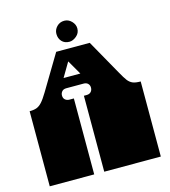

<svg xmlns="http://www.w3.org/2000/svg" viewBox="-125 -972 951 1072"><g transform="rotate(-15 350.0 -436.0)"><path d="M29 -171V-172Q29 -185 29 -191Q29 -197 29 -209V-260Q29 -269 29 -273.5Q29 -278 29 -282.5Q29 -287 29 -296V-297Q29 -310 29 -316Q29 -322 29 -334V-434Q54 -434 70 -440Q86 -446 101 -462.5Q116 -479 137 -514L258 -716H452L564 -517Q585 -479 597 -463.5Q609 -448 625 -441Q641 -434 671 -434V0H344V-135Q344 -144 344 -148.5Q344 -153 344 -157.5Q344 -162 344 -171V-172Q344 -185 344 -191Q344 -197 344 -209V-260Q344 -269 344 -273.5Q344 -278 344 -282.5Q344 -287 344 -296V-297Q344 -310 344 -316Q344 -322 344 -334V-439H360Q376 -439 385 -448.5Q394 -458 394 -473Q394 -487 385 -496Q376 -505 360 -505H260Q243 -505 234.5 -495Q226 -485 226 -472Q226 -456 236 -447.5Q246 -439 260 -439H286V0H29V-135Q29 -144 29 -148.5Q29 -153 29 -157.5Q29 -162 29 -171ZM357 -564 309 -647 260 -564ZM285 -812Q285 -836 302.5 -854Q320 -872 346 -872Q370 -872 388 -853.5Q406 -835 406 -812Q406 -785 385.5 -768Q365 -751 345 -751Q317 -751 301 -768.5Q285 -786 285 -812Z"/></g></svg>

Font: Danfo
Style: Regular
Weight: 400
Version: Version 1.000;Glyphs 3.2 (3236)